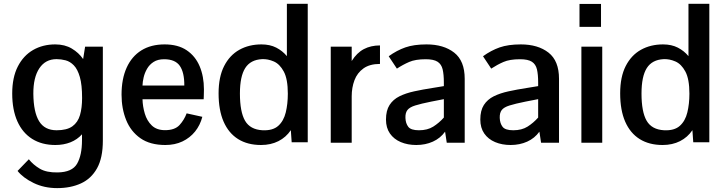

<svg xmlns="http://www.w3.org/2000/svg" viewBox="-20 -742 3768 998"><path d="M277.3 235.8Q209.5 235.8 154.8 209.2Q100.1 182.6 71.3 146.5L129.9 85.9Q152.3 114.3 186.8 134.8Q221.2 155.3 279.3 154.3Q355 153.3 380.6 109.1Q406.2 64.9 406.2 -13.2V-43.9Q381.8 -16.6 346.4 -2.4Q311 11.7 267.6 11.7Q197.8 11.7 147.5 -19.8Q97.2 -51.3 70.3 -111.3Q43.5 -171.4 43.5 -255.9Q43.5 -339.4 72.5 -396.2Q101.6 -453.1 152.1 -482.2Q202.6 -511.2 267.1 -511.2Q316.9 -511.2 353 -489.7Q389.2 -468.3 412.1 -435.1L422.4 -499.5H514.6V-10.7Q514.6 78.6 484.4 132.8Q454.1 187 400.6 211.4Q347.2 235.8 277.3 235.8ZM274.4 -64.9Q327.6 -64.9 356.2 -85.4Q384.8 -106 395.8 -143.8Q406.7 -181.6 406.7 -232.4Q406.7 -301.3 395 -341.8Q383.3 -382.3 363.8 -402.3Q344.2 -422.4 320.8 -428.5Q297.4 -434.6 273.9 -434.6Q216.3 -434.6 184.6 -387.2Q152.8 -339.8 153.3 -254.4Q154.3 -159.2 183.1 -112.1Q211.9 -64.9 274.4 -64.9Z M839.4 11.7Q760.3 11.7 710 -23.4Q659.7 -58.6 635.7 -118.2Q611.8 -177.7 611.8 -250Q611.8 -331.5 638.2 -390.1Q664.6 -448.7 714.6 -480Q764.6 -511.2 835.4 -511.2Q905.3 -511.2 950.4 -480.7Q995.6 -450.2 1017.8 -397.5Q1040 -344.7 1040 -277.8Q1040 -275.9 1039.8 -264.6Q1039.6 -253.4 1039.3 -241.9Q1039.1 -230.5 1038.6 -226.1H720.7Q721.7 -188.5 732.7 -151.4Q743.7 -114.3 769 -89.8Q794.4 -65.4 837.9 -65.4Q888.7 -65.4 913.1 -92Q937.5 -118.7 950.2 -152.8L1031.7 -134.8Q1020.5 -91.3 993.9 -58.3Q967.3 -25.4 928.2 -6.8Q889.2 11.7 839.4 11.7ZM720.7 -297.4H938Q938.5 -365.2 914.6 -399.7Q890.6 -434.1 833 -434.1Q800.3 -434.1 778.6 -420.2Q756.8 -406.2 744.4 -384.5Q731.9 -362.8 726.6 -339.6Q721.2 -316.4 720.7 -297.4Z M1336.9 11.7Q1267.1 11.7 1217.8 -19Q1168.5 -49.8 1142.3 -109.6Q1116.2 -169.4 1116.2 -256.8Q1116.2 -342.3 1145 -398.7Q1173.8 -455.1 1224.1 -483.2Q1274.4 -511.2 1338.9 -511.2Q1383.3 -511.2 1416 -494.4Q1448.7 -477.5 1471.2 -450.2V-722.2H1579.6V-2.4H1496.1L1491.7 -65.4Q1466.8 -28.3 1427.2 -8.3Q1387.7 11.7 1336.9 11.7ZM1344.7 -64.9Q1397.9 -62.5 1426.3 -87.9Q1454.6 -113.3 1465.3 -157.5Q1476.1 -201.7 1476.1 -254.9Q1476.1 -331.1 1455.1 -370.1Q1434.1 -409.2 1403.1 -422.6Q1372.1 -436 1342.3 -434.6Q1282.2 -431.6 1254.6 -388.2Q1227.1 -344.7 1227.1 -255.9Q1227.1 -160.6 1253.7 -114.5Q1280.3 -68.4 1344.7 -64.9Z M1699.2 0V-499.5H1808.1V-424.8Q1835 -467.8 1871.3 -486.8Q1907.7 -505.9 1955.1 -505.9V-409.7Q1901.9 -409.7 1869.4 -386.5Q1836.9 -363.3 1822.5 -325Q1808.1 -286.6 1808.1 -241.2V0Z M2144 11.7Q2099.1 11.7 2063.2 -3.4Q2027.3 -18.6 2006.8 -48.1Q1986.3 -77.6 1986.3 -120.6Q1986.3 -167.5 2004.9 -196.3Q2023.4 -225.1 2056.4 -241.5Q2089.4 -257.8 2133.3 -267.3Q2177.2 -276.9 2228 -284.7L2287.1 -294.4V-313Q2287.1 -355 2280.8 -381.6Q2274.4 -408.2 2254.4 -421.1Q2234.4 -434.1 2192.9 -434.1Q2139.2 -434.1 2106.7 -419.9Q2074.2 -405.8 2043 -385.3Q2043 -385.3 2036.6 -395Q2030.3 -404.8 2021.7 -417.5Q2013.2 -430.2 2006.8 -439.9Q2000.5 -449.7 2000.5 -449.7Q2042.5 -480 2086.9 -495.6Q2131.3 -511.2 2196.8 -511.2Q2286.1 -511.2 2340.8 -468.5Q2395.5 -425.8 2395.5 -332.5V0H2302.2L2293.5 -57.6Q2269 -23.4 2230.2 -5.9Q2191.4 11.7 2144 11.7ZM2157.7 -64.9Q2202.1 -64.9 2232.2 -84Q2262.2 -103 2287.1 -130.9V-226.6L2221.7 -213.9Q2168 -203.1 2138.4 -193.8Q2108.9 -184.6 2097.7 -169.9Q2086.4 -155.3 2087.4 -128.9Q2088.4 -101.1 2102.1 -83Q2115.7 -64.9 2157.7 -64.9Z M2634.3 11.7Q2589.4 11.7 2553.5 -3.4Q2517.6 -18.6 2497.1 -48.1Q2476.6 -77.6 2476.6 -120.6Q2476.6 -167.5 2495.1 -196.3Q2513.7 -225.1 2546.6 -241.5Q2579.6 -257.8 2623.5 -267.3Q2667.5 -276.9 2718.3 -284.7L2777.3 -294.4V-313Q2777.3 -355 2771 -381.6Q2764.6 -408.2 2744.6 -421.1Q2724.6 -434.1 2683.1 -434.1Q2629.4 -434.1 2596.9 -419.9Q2564.5 -405.8 2533.2 -385.3Q2533.2 -385.3 2526.9 -395Q2520.5 -404.8 2512 -417.5Q2503.4 -430.2 2497.1 -439.9Q2490.7 -449.7 2490.7 -449.7Q2532.7 -480 2577.1 -495.6Q2621.6 -511.2 2687 -511.2Q2776.4 -511.2 2831.1 -468.5Q2885.7 -425.8 2885.7 -332.5V0H2792.5L2783.7 -57.6Q2759.3 -23.4 2720.5 -5.9Q2681.6 11.7 2634.3 11.7ZM2647.9 -64.9Q2692.4 -64.9 2722.4 -84Q2752.4 -103 2777.3 -130.9V-226.6L2711.9 -213.9Q2658.2 -203.1 2628.7 -193.8Q2599.1 -184.6 2587.9 -169.9Q2576.7 -155.3 2577.6 -128.9Q2578.6 -101.1 2592.3 -83Q2606 -64.9 2647.9 -64.9Z M3002 0V-499.5H3110.4V0ZM2992.2 -602.5V-721.7H3104V-602.5Z M3424.3 11.7Q3354.5 11.7 3305.2 -19Q3255.9 -49.8 3229.7 -109.6Q3203.6 -169.4 3203.6 -256.8Q3203.6 -342.3 3232.4 -398.7Q3261.2 -455.1 3311.5 -483.2Q3361.8 -511.2 3426.3 -511.2Q3470.7 -511.2 3503.4 -494.4Q3536.1 -477.5 3558.6 -450.2V-722.2H3667V-2.4H3583.5L3579.1 -65.4Q3554.2 -28.3 3514.6 -8.3Q3475.1 11.7 3424.3 11.7ZM3432.1 -64.9Q3485.4 -62.5 3513.7 -87.9Q3542 -113.3 3552.7 -157.5Q3563.5 -201.7 3563.5 -254.9Q3563.5 -331.1 3542.5 -370.1Q3521.5 -409.2 3490.5 -422.6Q3459.5 -436 3429.7 -434.6Q3369.6 -431.6 3342 -388.2Q3314.5 -344.7 3314.5 -255.9Q3314.5 -160.6 3341.1 -114.5Q3367.7 -68.4 3432.1 -64.9Z"/></svg>

Font: Pontano Sans
Style: Bold
Weight: 700
Designer: Vernon Adams
Foundry: Vernon Adams
Version: Version 2.001